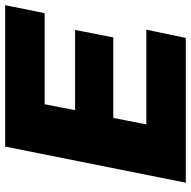

<svg xmlns="http://www.w3.org/2000/svg" viewBox="-18 -722 740 744"><g transform="rotate(-90 352.0 -350.0)"><path d="M242 -153H609L577 0H16L156 -700H704L673 -547H320L297 -429H608L579 -281H267Z"/></g></svg>

Font: Montserrat ExtraBold
Style: Italic
Weight: 800
Italic angle: -11.3°
Designer: Julieta Ulanovsky
Foundry: Julieta Ulanovsky
Version: Version 9.000; ttfautohint (v1.8.4.7-5d5b)